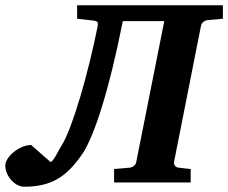

<svg xmlns="http://www.w3.org/2000/svg" viewBox="-69 -691 864 727"><path d="M775 -620V-671H223V-620L285 -613C301 -611 303 -606 301 -593C266 -416 206 -208 166 -143C150 -118 137 -85 123 -77L49 -142C4 -142 -49 -97 -49 -64C-49 -26 -14 16 23 16C124 16 183 -20 244 -110C288 -176 345 -352 396 -611H553L447 -78C445 -65 433 -57 421 -56L363 -51V0H653V-51L608 -56C597 -57 588 -65 590 -78L692 -593C694 -606 707 -614 718 -615Z"/></svg>

Font: Veleka
Style: Bold Italic
Weight: 700
Italic angle: -12°
Designer: Stefan Peev, Context Ltd, 2016; SIL International, 1997-2014.
Foundry: Stefan Peev, Context Ltd, 2016
Version: Version 5.000